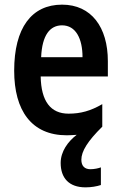

<svg xmlns="http://www.w3.org/2000/svg" viewBox="-20 -572 521 826"><path d="M330 115C330 79 357 35 420 -27V-124C370 -95 327 -83 275 -83C198 -83 157 -136 155 -243H444V-309C444 -455 373 -552 247 -552C116 -552 41 -452 41 -268C41 -96 116 10 267 10C282 10 296 9 310 8C272 37 241 80 241 129C241 193 276 234 348 234C372 234 396 230 414 224V148C404 152 385 156 369 156C345 156 330 143 330 115ZM247 -463C306 -463 335 -406 335 -326H157C161 -421 195 -463 247 -463Z"/></svg>

Font: Noto Sans Sinhala UI Condensed SemiBold
Style: Regular
Weight: 600
Width: 3
Designer: Jelle Bosma - Monotype Design Team
Foundry: Monotype Imaging Inc.
Version: Version 2.006